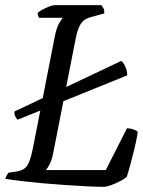

<svg xmlns="http://www.w3.org/2000/svg" viewBox="-29 -724 554 744"><path d="M39 -260Q32 -268 29 -275.5Q26 -283 27 -292L441 -488Q450 -481 457 -465Q464 -449 464 -432ZM376 0Q347 0 307.5 -2Q268 -4 223 -7Q178 -10 134.5 -14Q91 -18 53.5 -22.5Q16 -27 -9 -31Q-6 -39 -2.5 -45.5Q1 -52 5 -55L33 -59Q53 -62 65 -70.5Q77 -79 84.5 -98Q92 -117 99 -152L182 -576Q189 -614 199.5 -632.5Q210 -651 215 -655H123Q120 -659 118.5 -663.5Q117 -668 117 -674Q123 -680 136 -687Q149 -694 162.5 -699Q176 -704 182 -704H364Q367 -700 371.5 -692.5Q376 -685 375 -672L328 -659Q311 -655 299.5 -647.5Q288 -640 279.5 -623.5Q271 -607 264 -573L177 -130Q172 -105 164 -89Q156 -73 149 -65H381L463 -227Q474 -227 486.5 -223Q499 -219 505 -213Q501 -186 493.5 -154.5Q486 -123 478 -93Q470 -63 462 -38Q452 -30 435.5 -21.5Q419 -13 402.5 -7Q386 -1 376 0Z"/></svg>

Font: Texturina 12pt Light
Style: Italic
Weight: 300
Italic angle: -11°
Designer: Guillermo Torres Carreño
Foundry: Omnibus-Type
Version: Version 1.002